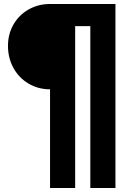

<svg xmlns="http://www.w3.org/2000/svg" viewBox="-20 -743 639 963"><path d="M559 200H433V-612H357V200H231V-295Q172 -295 123.5 -323.5Q75 -352 47.5 -402Q20 -452 20 -513Q20 -572 47.5 -620Q75 -668 123.5 -695.5Q172 -723 231 -723H559Z"/></svg>

Font: Akshar SemiBold
Style: Regular
Weight: 600
Designer: Tall Chai
Foundry: Tall Chai
Version: Version 1.000